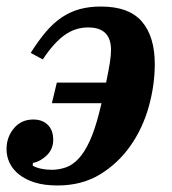

<svg xmlns="http://www.w3.org/2000/svg" viewBox="-22 -556 526 588"><path d="M154 12Q114 12 85 3Q56 -6 36.5 -21.5Q17 -37 7.5 -57Q-2 -77 -2 -99Q-2 -136 20.5 -163Q43 -190 80 -190Q108 -190 124.5 -173.5Q141 -157 141 -128Q141 -100 122 -81Q103 -62 79 -57L78 -49Q87 -43 103 -39.5Q119 -36 136 -36Q159 -36 180 -43.5Q201 -51 219 -70.5Q237 -90 252.5 -123.5Q268 -157 281 -208L289 -240H137L152 -303H303Q311 -342 314.5 -364.5Q318 -387 318 -403Q318 -472 248 -472Q208 -472 175 -448Q142 -424 109 -374L72 -394Q96 -432 119 -459Q142 -486 167.5 -503Q193 -520 222 -528Q251 -536 287 -536Q373 -536 412.5 -490Q452 -444 452 -360Q452 -295 433.5 -229Q415 -163 377.5 -109.5Q340 -56 284.5 -22Q229 12 154 12Z"/></svg>

Font: IBM Plex Serif
Style: Bold Italic
Weight: 700
Italic angle: -14°
Designer: Mike Abbink, Paul van der Laan, Pieter van Rosmalen
Foundry: Bold Monday
Version: Version 3.001